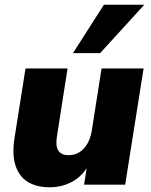

<svg xmlns="http://www.w3.org/2000/svg" viewBox="-20 -782 641 813"><path d="M189 11Q136 11 99 -11Q62 -33 46 -80Q30 -127 42 -201L88 -492H266L221 -204Q208 -125 270 -125Q309 -125 335 -153Q361 -181 369 -231L410 -492H588L510 0H336L347 -70Q321 -30 280 -9.5Q239 11 189 11ZM289 -557 420 -762H591L404 -557Z"/></svg>

Font: Nunito Sans Black
Style: Italic
Weight: 900
Italic angle: -9°
Designer: Vernon Adams
Foundry: Vernon Adams
Version: Version 3.006; ttfautohint (v1.8.3)